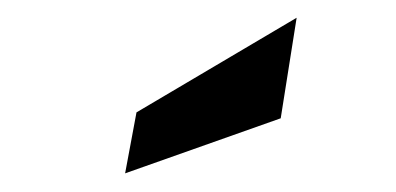

<svg xmlns="http://www.w3.org/2000/svg" viewBox="-20 -766 435 211"><path d="M117.5 -575.5 130 -642.5 306 -746.5 288.5 -636Z"/></svg>

Font: Cabin
Style: Italic
Weight: 400
Width: 4
Italic angle: -10°
Designer: Pablo Impallari
Foundry: Pablo Impallari. http://www.impallari.com Igino Marini. http://www.ikern.com
Version: Version 3.001